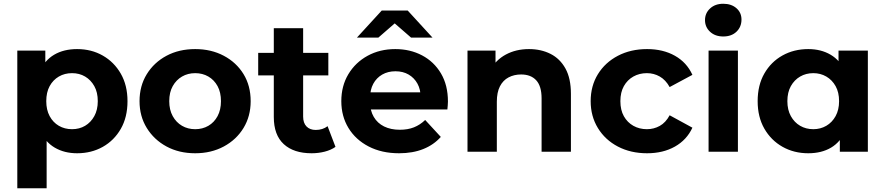

<svg xmlns="http://www.w3.org/2000/svg" viewBox="-20 -807 4707 1021"><path d="M390 8Q322 8 271 -22Q220 -52 191.5 -113.5Q163 -175 163 -269Q163 -364 190 -425Q217 -486 268 -516Q319 -546 390 -546Q466 -546 526.5 -511.5Q587 -477 622.5 -415Q658 -353 658 -269Q658 -184 622.5 -122Q587 -60 526.5 -26Q466 8 390 8ZM72 194V-538H221V-428L218 -268L228 -109V194ZM363 -120Q402 -120 432.5 -138Q463 -156 481.5 -189.5Q500 -223 500 -269Q500 -316 481.5 -349Q463 -382 432.5 -400Q402 -418 363 -418Q324 -418 293 -400Q262 -382 244 -349Q226 -316 226 -269Q226 -223 244 -189.5Q262 -156 293 -138Q324 -120 363 -120Z M1018 8Q932 8 865.5 -28Q799 -64 760.5 -126.5Q722 -189 722 -269Q722 -350 760.5 -412.5Q799 -475 865.5 -510.5Q932 -546 1018 -546Q1103 -546 1170 -510.5Q1237 -475 1275 -413Q1313 -351 1313 -269Q1313 -189 1275 -126.5Q1237 -64 1170 -28Q1103 8 1018 8ZM1018 -120Q1057 -120 1088 -138Q1119 -156 1137 -189.5Q1155 -223 1155 -269Q1155 -316 1137 -349Q1119 -382 1088 -400Q1057 -418 1018 -418Q979 -418 948 -400Q917 -382 898.5 -349Q880 -316 880 -269Q880 -223 898.5 -189.5Q917 -156 948 -138Q979 -120 1018 -120Z M1637 8Q1542 8 1489 -40.5Q1436 -89 1436 -185V-657H1592V-187Q1592 -153 1610 -134.5Q1628 -116 1659 -116Q1696 -116 1722 -136L1764 -26Q1740 -9 1706.5 -0.5Q1673 8 1637 8ZM1353 -406V-526H1726V-406Z M2102 8Q2010 8 1940.5 -28Q1871 -64 1833 -126.5Q1795 -189 1795 -269Q1795 -350 1832.5 -412.5Q1870 -475 1935 -510.5Q2000 -546 2082 -546Q2161 -546 2224.5 -512.5Q2288 -479 2325 -416.5Q2362 -354 2362 -267Q2362 -258 2361 -246.5Q2360 -235 2359 -225H1922V-316H2277L2217 -289Q2217 -331 2200 -362Q2183 -393 2153 -410.5Q2123 -428 2083 -428Q2043 -428 2012.5 -410.5Q1982 -393 1965 -361.5Q1948 -330 1948 -287V-263Q1948 -219 1967.5 -185.5Q1987 -152 2022.5 -134.5Q2058 -117 2106 -117Q2149 -117 2181.5 -130Q2214 -143 2241 -169L2324 -79Q2287 -37 2231 -14.5Q2175 8 2102 8ZM1878 -607 2010 -751H2148L2280 -607H2166L2028 -727H2130L1992 -607Z M2793 -546Q2857 -546 2907.5 -520.5Q2958 -495 2987 -442.5Q3016 -390 3016 -308V0H2860V-284Q2860 -349 2831.5 -380Q2803 -411 2751 -411Q2714 -411 2684.5 -395.5Q2655 -380 2638.5 -348Q2622 -316 2622 -266V0H2466V-538H2615V-389L2587 -434Q2616 -488 2670 -517Q2724 -546 2793 -546Z M3421 8Q3334 8 3266 -27.5Q3198 -63 3159.5 -126Q3121 -189 3121 -269Q3121 -350 3159.5 -412.5Q3198 -475 3266 -510.5Q3334 -546 3421 -546Q3506 -546 3569 -510.5Q3632 -475 3662 -409L3541 -344Q3520 -382 3488.5 -400Q3457 -418 3420 -418Q3380 -418 3348 -400Q3316 -382 3297.5 -349Q3279 -316 3279 -269Q3279 -222 3297.5 -189Q3316 -156 3348 -138Q3380 -120 3420 -120Q3457 -120 3488.5 -137.5Q3520 -155 3541 -194L3662 -128Q3632 -63 3569 -27.5Q3506 8 3421 8Z M3748 0V-538H3904V0ZM3826 -613Q3783 -613 3756 -638Q3729 -663 3729 -700Q3729 -737 3756 -762Q3783 -787 3826 -787Q3869 -787 3896 -763.5Q3923 -740 3923 -703Q3923 -664 3896.5 -638.5Q3870 -613 3826 -613Z M4278 8Q4202 8 4141 -26.5Q4080 -61 4044.5 -123Q4009 -185 4009 -269Q4009 -354 4044.5 -416Q4080 -478 4141 -512Q4202 -546 4278 -546Q4346 -546 4397 -516Q4448 -486 4476 -425Q4504 -364 4504 -269Q4504 -175 4477 -113.5Q4450 -52 4399.5 -22Q4349 8 4278 8ZM4305 -120Q4343 -120 4374 -138Q4405 -156 4423.5 -189.5Q4442 -223 4442 -269Q4442 -316 4423.5 -349Q4405 -382 4374 -400Q4343 -418 4305 -418Q4266 -418 4235 -400Q4204 -382 4185.5 -349Q4167 -316 4167 -269Q4167 -223 4185.5 -189.5Q4204 -156 4235 -138Q4266 -120 4305 -120ZM4446 0V-110L4449 -270L4439 -429V-538H4595V0Z"/></svg>

Font: MOST Montserrat
Style: Bold
Weight: 700
Designer: Julieta Ulanovsky
Foundry: Julieta Ulanovsky
Version: Version 8.000;March 11, 2024;FontCreator 15.0.0.2926 64-bit